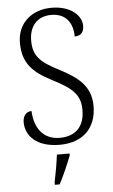

<svg xmlns="http://www.w3.org/2000/svg" viewBox="-62 -765 604 1027"><g transform="rotate(-5 240.0 -251.5)"><path d="M235 10C359 10 433 -62 433 -181C433 -290 363 -340 265 -391C169 -440 131 -475 131 -558C131 -633 172 -686 250 -686C329 -686 365 -632 365 -560C396 -560 415 -577 415 -613C415 -670 355 -724 254 -724C145 -724 70 -654 70 -552C70 -444 121 -391 225 -338C331 -284 372 -247 372 -165C372 -79 326 -27 239 -27C148 -27 104 -93 100 -183C70 -183 53 -159 53 -127C53 -53 112 10 235 10ZM190 208V221H216C238 180 267 113 283 71V61H215C209 109 200 161 190 208Z"/></g></svg>

Font: Noto Serif Bengali SemiCondensed Light
Style: Regular
Weight: 300
Width: 4
Designer: Juan Bruce, Universal Thirst, Indian Type Foundry and the Monotype Design Team.
Foundry: Monotype Imaging Inc.
Version: Version 2.003